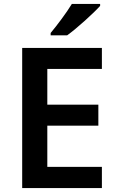

<svg xmlns="http://www.w3.org/2000/svg" viewBox="-20 -958 598 978"><path d="M490 -928V-938H346C319 -893 269 -827 238 -790V-778H322C371 -813 457 -891 490 -928ZM499 0V-108H221V-318H481V-425H221V-607H499V-714H93V0Z"/></svg>

Font: Noto Sans Arabic SemBd
Style: Regular
Weight: 600
Designer: Monotype Design Team, Nadine Chahine, Nizar Qandah and Khaled Hosny
Foundry: Monotype Imaging Inc.
Version: Version 2.012